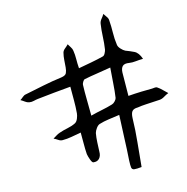

<svg xmlns="http://www.w3.org/2000/svg" viewBox="-84 -943 909 932"><g transform="rotate(-10 370.0 -476.5)"><path d="M540 -97Q515 -92 503.5 -92.5Q492 -93 489.5 -103.5Q487 -114 486 -139Q485 -194 482 -250Q479 -306 477 -365Q447 -358 422.5 -352.5Q398 -347 376 -338Q367 -334 359.5 -321.5Q352 -309 350 -298Q348 -276 349 -252.5Q350 -229 351 -206Q353 -185 343 -172Q333 -159 313 -160Q307 -161 299.5 -177Q292 -193 289 -205Q285 -231 283 -257.5Q281 -284 278 -313Q252 -306 230 -300Q208 -294 185 -292Q175 -291 164.5 -297Q154 -303 143 -307Q152 -313 160 -319.5Q168 -326 178 -330Q198 -339 219 -345Q240 -351 258 -362Q267 -368 271.5 -382.5Q276 -397 276 -408Q276 -440 273 -472Q270 -504 267 -541Q225 -534 184 -526Q143 -518 102 -510Q92 -508 80.5 -504Q69 -500 58 -501Q47 -502 37.5 -508Q28 -514 17 -519Q25 -525 32 -532.5Q39 -540 48 -542Q95 -556 140.5 -569.5Q186 -583 232 -593Q253 -598 257 -609.5Q261 -621 261 -637Q261 -655 260.5 -673.5Q260 -692 263 -710Q265 -720 274 -728.5Q283 -737 290 -746Q296 -737 303 -728.5Q310 -720 312 -710Q317 -690 318.5 -668.5Q320 -647 324 -622Q357 -631 387.5 -639.5Q418 -648 447 -658Q454 -660 458.5 -670.5Q463 -681 464 -689Q466 -721 464.5 -753.5Q463 -786 465 -817Q466 -829 473.5 -839.5Q481 -850 486 -861Q493 -852 500.5 -843.5Q508 -835 509 -825Q514 -794 516 -763Q518 -732 525 -702Q527 -692 538.5 -681.5Q550 -671 560 -667Q582 -661 603 -653Q624 -645 638 -613Q618 -611 601 -607.5Q584 -604 569 -605Q545 -607 536 -596.5Q527 -586 528 -565L537 -448Q554 -451 568.5 -453Q583 -455 603 -457.5Q623 -460 656 -463Q662 -464 670 -465.5Q678 -467 682 -464Q695 -457 706.5 -447Q718 -437 730 -428Q718 -422 706.5 -413.5Q695 -405 683 -403Q635 -396 613.5 -393Q592 -390 572 -385Q551 -383 544 -372.5Q537 -362 538 -339Q542 -278 541 -218Q540 -158 540 -97ZM343 -385Q374 -396 400 -403.5Q426 -411 451 -421Q459 -424 466 -433Q473 -442 474 -449Q476 -484 475 -520.5Q474 -557 474 -599Q437 -589 405 -581.5Q373 -574 343 -565Q338 -564 333.5 -555Q329 -546 329 -540Q331 -503 335 -466Q339 -429 343 -385Z"/></g></svg>

Font: Mynerve
Style: Regular
Weight: 400
Designer: Carolina Short
Foundry: Carolina Short
Version: Version 1.000; ttfautohint (v1.8.4.7-5d5b)